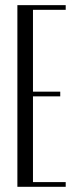

<svg xmlns="http://www.w3.org/2000/svg" viewBox="-20 -719 296 739"><path d="M46.9 -699.2H232.9V-681.2H106.9V-366.2H211.9V-348.1H106.9V-18.1H232.9V0H46.9Z"/></svg>

Font: Moniqa Narrow Heading
Style: Regular
Weight: 400
Width: 4
Designer: Rajesh Rajput
Foundry: Rajesh Rajput
Version: Version 1.000